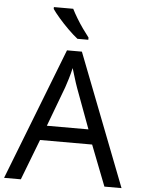

<svg xmlns="http://www.w3.org/2000/svg" viewBox="-62 -992 762 1039"><g transform="rotate(5 319.5 -472.0)"><path d="M545 0 459 -221H176L91 0H0L279 -717H360L638 0ZM352 -517Q349 -525 342 -546Q335 -567 328.5 -589.5Q322 -612 318 -624Q311 -593 302 -563.5Q293 -534 287 -517L206 -301H432ZM293 -944Q304 -922 320.5 -894.5Q337 -867 355.5 -841Q374 -815 389 -796V-784H330Q307 -802 278 -830.5Q249 -859 224.5 -887.5Q200 -916 188 -934V-944Z"/></g></svg>

Font: Noto Sans Batak
Style: Regular
Weight: 400
Designer: Monotype Design Team
Foundry: Monotype Imaging Inc.
Version: Version 2.002; ttfautohint (v1.8.4.7-5d5b)